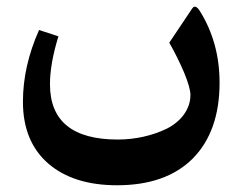

<svg xmlns="http://www.w3.org/2000/svg" viewBox="-20 -361 721 576"><path d="M331.1 194.8C429.2 194.8 504.9 168 558.6 114.3C611.8 60.1 638.7 -15.6 638.7 -112.8C638.7 -193.8 618.7 -265.6 579.1 -328.6C569.8 -342.8 562.5 -344.7 556.2 -335L487.8 -232.9C504.4 -204.1 519 -174.3 532.2 -143.6C544.9 -112.8 551.3 -90.3 551.3 -76.2C551.3 -33.2 522.9 3.4 480.5 24.9C437.5 45.9 385.7 57.6 333.5 57.6C197.8 57.6 129.9 2.4 129.9 -108.4C129.9 -148.9 138.2 -196.8 155.3 -252L97.2 -271C64.9 -198.7 48.8 -127 48.8 -55.7C48.8 23.9 74.2 85.4 124.5 129.4C174.8 172.9 243.7 194.8 331.1 194.8Z"/></svg>

Font: Sahel SemiBold
Style: Bold
Weight: 600
Foundry: Saber Rastikerdar (saber.rastikerdar@gmail.com)
Version: Version 3.4.0